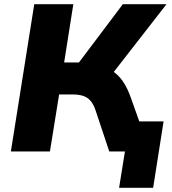

<svg xmlns="http://www.w3.org/2000/svg" viewBox="-20 -725 824 919"><path d="M550 174 578 0H518L541 -144H763L713 174ZM32 0 144 -705H331L287 -426H372L342 -405L568 -705H777L514 -367L435 -418Q480 -409 512.5 -389Q545 -369 567.5 -336.5Q590 -304 606 -258L698 0H503L437 -198Q424 -238 399 -255.5Q374 -273 329 -273H263L219 0Z"/></svg>

Font: Nunito Sans 10pt Black
Style: Italic
Weight: 900
Italic angle: -9°
Designer: Vernon Adams
Foundry: Vernon Adams
Version: Version 3.101;gftools[0.9.27]